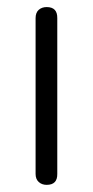

<svg xmlns="http://www.w3.org/2000/svg" viewBox="-20 -515 262 540"><path d="M141.1 -25.9Q141.6 4.9 111.3 4.9Q97.7 4.9 88.9 -3.2Q80.1 -11.2 80.1 -25.9V-463.9Q80.1 -479.5 88.9 -487.3Q97.7 -495.1 111.3 -495.1Q141.6 -495.1 141.1 -463.9Z"/></svg>

Font: Nunito-Light
Style: Regular
Weight: 300
Designer: Vernon Adams
Foundry: newtypography
Version: Version 3.000